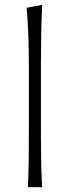

<svg xmlns="http://www.w3.org/2000/svg" viewBox="-20 -782 290 802"><path d="M96.7 0H155.8Q152.8 -57.1 151.9 -110.1Q150.9 -163.1 150.9 -226.1V-507.8Q150.9 -574.2 152.1 -636.5Q153.3 -698.7 156.2 -761.7L91.3 -749.5Q96.2 -693.4 98.4 -633.3Q100.6 -573.2 100.6 -507.8V-226.1Q100.6 -163.1 99.9 -110.1Q99.1 -57.1 96.7 0Z"/></svg>

Font: Pinar FD VF
Style: Regular
Weight: 300
Designer: Amin Abedi
Version: Version 2.000